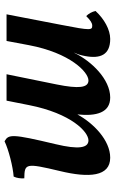

<svg xmlns="http://www.w3.org/2000/svg" viewBox="154 -662 516 865"><g transform="rotate(-90 412.5 -229.0)"><path d="M773 -99C754 -80 742 -72 730 -72C710 -72 707 -77 733 -209L781 -458H661L642 -357C607 -172 521 -89 483 -89C450 -89 445 -133 465 -232L511 -458H392L372 -357C334 -165 251 -89 213 -89C179 -89 171 -133 196 -237C243 -434 241 -449 209 -467C172 -449 94 -429 50 -426C43 -412 41 -393 42 -378C109 -377 112 -373 75 -218C43 -86 50 9 135 9C214 9 291 -67 330 -139C321 -53 338 9 406 9C489 9 570 -76 607 -152H608C600 -136 596 -120 593 -104C580 -36 598 9 670 9C712 9 760 -18 796 -57C793 -72 784 -89 773 -99Z"/></g></svg>

Font: Vollkorn Semibold
Style: Italic
Weight: 600
Italic angle: -11°
Designer: Friedrich Althausen
Foundry: Friedrich Althausen
Version: Version 4.015;PS 004.015;hotconv 1.0.88;makeotf.lib2.5.64775